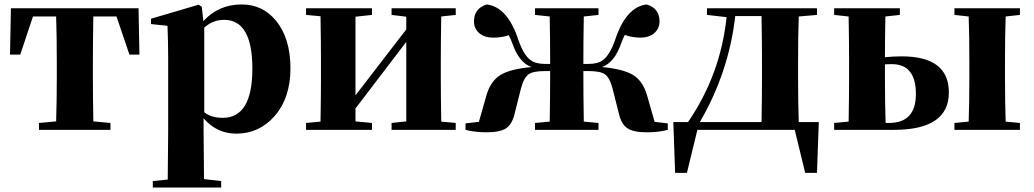

<svg xmlns="http://www.w3.org/2000/svg" viewBox="-20 -583 4641 862"><path d="M399 -509Q397 -393 397 -308V-238Q397 -154 399 -38L476 -31V0H155V-31L232 -38Q235 -125 235 -238V-308Q235 -422 232 -509H128L71 -338H25L29 -546H602L606 -338H561L503 -509Z M897 -79Q928 -54 980 -54Q1113 -54 1113 -275Q1113 -494 986 -494Q936 -494 897 -459ZM893 -488Q961 -563 1065 -563Q1160 -563 1220 -489Q1284 -410 1284 -276Q1284 -143 1212 -61Q1143 17 1041 17Q953 17 894 -52V7Q894 65 896 221L973 230V259H666V230L733 223Q735 65 735 7V-320Q735 -395 732 -467L658 -475V-499L872 -562L886 -552Z M1961 -509Q1959 -393 1959 -308V-238Q1959 -153 1961 -37L2026 -31V0H1738V-31L1804 -38V-395L1576 -96V-38L1650 -31V0H1354V-31L1419 -37Q1421 -153 1421 -238V-308Q1421 -392 1419 -510L1354 -516V-546H1650V-516L1576 -508V-155L1804 -451V-508L1738 -516V-546H2026V-516Z M2978 -29V0Q2937 11 2884 11Q2824 11 2797 -7Q2770 -25 2759 -71L2730 -186Q2717 -235 2695 -250Q2675 -264 2621 -264H2599Q2599 -153 2601 -37L2667 -31V0H2382V-31L2448 -37Q2450 -153 2450 -264H2428Q2374 -264 2354 -250Q2332 -235 2319 -186L2290 -71Q2279 -25 2252 -7Q2225 11 2165 11Q2112 11 2070 0V-29L2130 -36L2164 -155Q2182 -218 2226 -246Q2270 -273 2366 -282Q2310 -302 2280 -389Q2273 -408 2264 -425Q2234 -414 2193 -414Q2157 -414 2133 -433Q2108 -454 2108 -487Q2108 -545 2165 -563Q2259 -552 2308 -402Q2331 -336 2362 -313Q2385 -296 2427 -296H2450Q2450 -395 2448 -509L2382 -516V-546H2667V-516L2601 -509Q2599 -395 2599 -296H2622Q2664 -296 2687 -313Q2718 -337 2741 -402Q2790 -552 2883 -563Q2941 -546 2941 -487Q2941 -454 2916 -433Q2892 -414 2856 -414Q2820 -414 2785 -426Q2777 -411 2769 -389Q2739 -302 2683 -282Q2779 -273 2823 -246Q2867 -218 2885 -155L2919 -36Z M3399 -35Q3401 -151 3401 -238V-308Q3401 -395 3399 -511H3281Q3252 -258 3122 -35ZM3656 -35 3648 193H3595L3548 0H3111L3064 193H3011L3003 -35H3069Q3215 -248 3242 -506L3154 -516V-546H3648V-516L3566 -509Q3563 -421 3563 -308V-238Q3563 -122 3566 -35Z M3971 -31Q4092 -31 4092 -161Q4092 -295 3984 -295Q3963 -295 3953 -294V-238Q3953 -118 3956 -31ZM3955 -509Q3953 -405 3953 -326Q3988 -330 4028 -330Q4240 -330 4240 -168Q4240 0 3993 0H3725V-31L3790 -37Q3792 -153 3792 -238V-308Q3792 -393 3790 -509L3725 -516V-546H4020V-516ZM4495 -509Q4492 -422 4492 -308V-238Q4492 -124 4495 -37L4559 -31V0H4265V-31L4329 -37Q4332 -124 4332 -238V-308Q4332 -422 4329 -509L4265 -516V-546H4559V-516Z"/></svg>

Font: Source Han Serif CN Heavy
Style: Regular
Weight: 900
Designer: Ryoko NISHIZUKA  (kana & ideographs); Frank Grießhammer (Latin, Greek & Cyrillic); Wenlong ZHANG  (bopomofo); Sandoll Co
Foundry: Adobe Systems Incorporated
Version: Version 1.000;PS 1;hotconv 16.6.53;makeotf.lib2.5.65590